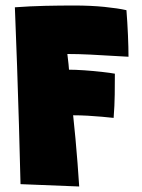

<svg xmlns="http://www.w3.org/2000/svg" viewBox="-20 -677 514 697"><path d="M267.5 0 54.5 -8.5Q52 -116.5 48.8 -223.5Q45.5 -330.5 42 -437.2Q38.5 -544 34 -650.5Q88 -654.5 143 -655.8Q198 -657 248.5 -657Q309.5 -657 359 -652Q408.5 -647 439 -640Q442.5 -596 444.5 -550Q446.5 -504 446.5 -471Q427 -472 389.5 -474.2Q352 -476.5 308 -478.8Q264 -481 224.5 -481Q225.5 -473.5 226.5 -463.8Q227.5 -454 228.8 -443.8Q230 -433.5 230.5 -424Q253 -424 286 -421.8Q319 -419.5 350 -416Q381 -412.5 397 -409.5Q397 -373 396.5 -333.8Q396 -294.5 392.5 -249Q375 -251 350.2 -253.2Q325.5 -255.5 298.2 -257Q271 -258.5 245.5 -258.5Q250 -218 254 -173.5Q258 -129 261.5 -84.8Q265 -40.5 267.5 0Z"/></svg>

Font: Grandstander Thin Black
Style: Regular
Weight: 900
Version: Version 1.200